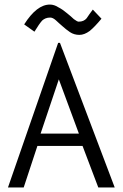

<svg xmlns="http://www.w3.org/2000/svg" viewBox="-20 -822 540 842"><path d="M15 0H84L144 -182H342L411 0H483L243 -634H235ZM326 -236H158L238 -474ZM131 -683C145 -706 156 -722 165 -732C174 -740 185 -745 200 -745C208 -745 216 -741 225 -733C234 -725 243 -716 254 -707C264 -698 275 -689 287 -681C299 -673 313 -669 328 -669C343 -669 358 -675 373 -686C388 -698 405 -716 425 -740L387 -780C376 -765 367 -753 360 -742C352 -732 340 -727 325 -727C320 -727 314 -731 304 -738C296 -746 285 -755 274 -764C262 -774 250 -783 236 -790C224 -798 211 -802 199 -802C160 -802 123 -773 86 -715Z"/></svg>

Font: Inconsolatazi4
Style: Regular
Weight: 400
Designer: Raph Levien, Kirill Tkachev
Foundry: Cyreal
Version: Version 1.013